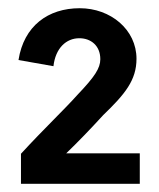

<svg xmlns="http://www.w3.org/2000/svg" viewBox="-20 -863 387 467"><path d="M141 -490C170 -518 199 -548 231 -583C284 -634 312 -668 312 -720C312 -791 249 -843 174 -843C97 -843 38 -800 25 -717L110 -702C115 -746 141 -770 173 -770C201 -770 224 -752 224 -719C224 -697 210 -676 169 -633C136 -596 87 -550 31 -489V-416H320V-490Z"/></svg>

Font: Arthouse Owned
Style: Bold
Weight: 700
Designer: Jeremy Tribby
Foundry: Tribby Type
Version: Version 1.000;PS 001.000;hotconv 1.0.88;makeotf.lib2.5.64775